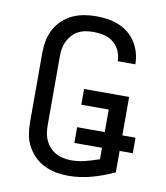

<svg xmlns="http://www.w3.org/2000/svg" viewBox="-84 -813 768 890"><g transform="rotate(10 300.0 -367.5)"><path d="M295 8Q267 8 238.5 2.5Q210 -3 184 -15.5Q158 -28 137.5 -48.5Q117 -69 103.5 -94Q90 -119 85 -147.5Q80 -176 80 -205V-530Q80 -559 85 -587.5Q90 -616 103.5 -642Q117 -668 138 -688Q159 -708 185 -720.5Q211 -733 240 -738Q269 -743 297 -743Q324 -743 351 -739Q378 -735 403 -725Q428 -715 449 -698Q470 -681 484.5 -658.5Q499 -636 506.5 -609.5Q514 -583 514 -557Q514 -556 514 -556Q514 -556 514 -555H431Q431 -556 431 -556Q431 -556 431 -556Q431 -581 420.5 -604Q410 -627 390.5 -642.5Q371 -658 346.5 -663.5Q322 -669 297 -669Q279 -669 261 -666Q243 -663 226.5 -654.5Q210 -646 197.5 -632Q185 -618 177 -601.5Q169 -585 166 -567Q163 -549 163 -530V-205Q163 -186 166 -168Q169 -150 177 -133.5Q185 -117 197.5 -103.5Q210 -90 226 -81.5Q242 -73 260.5 -69Q279 -65 297 -65Q331 -65 364 -73.5Q397 -82 429 -93V-147H299V-221H429V-327H300V-401H512V-220H574V-147H512V-46Q461 -22 406.5 -7Q352 8 295 8Z"/></g></svg>

Font: Iosevka SS04 Extended
Style: Regular
Weight: 400
Width: 7
Monospace: yes
Designer: Belleve Invis
Foundry: Belleve Invis
Version: Version 19.0.0; ttfautohint (v1.8.4)